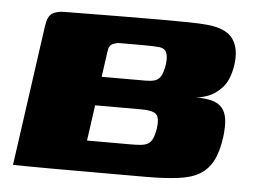

<svg xmlns="http://www.w3.org/2000/svg" viewBox="-41 -512 747 563"><g transform="rotate(5 333.0 -230.5)"><path d="M74 -414Q78 -443 91.5 -451.5Q105 -460 127 -460Q222 -461 291.5 -461.5Q361 -462 410 -462Q459 -462 492 -461.5Q525 -461 546 -459Q603 -454 623.5 -425.5Q644 -397 637 -348Q630 -303 609.5 -281Q589 -259 567 -251.5Q545 -244 531 -244Q560 -244 579.5 -239Q599 -234 610 -221.5Q621 -209 624 -188Q627 -167 623 -135Q617 -91 603 -64.5Q589 -38 565 -23.5Q541 -9 501.5 -4Q462 1 405 1Q370 1 323.5 1Q277 1 227 1Q177 1 132 1Q87 1 56 0.5Q25 0 16 0ZM382 -280Q397 -280 408 -283Q419 -286 426 -297Q433 -308 437 -333Q440 -357 433.5 -369.5Q427 -382 404 -382Q390 -383 370.5 -383Q351 -383 331 -383Q311 -383 293 -383Q289 -383 277 -378.5Q265 -374 263 -355L226 -90Q231 -90 236 -90Q241 -90 252 -90Q263 -90 286.5 -90Q310 -90 353 -90Q370 -90 382.5 -91Q395 -92 404 -96.5Q413 -101 418.5 -112.5Q424 -124 427 -144Q431 -172 422 -183.5Q413 -195 376 -195H222Q217 -195 216.5 -206.5Q216 -218 218 -234Q220 -250 222 -263.5Q224 -277 224 -280Z"/></g></svg>

Font: Genos Thin ExtraBold
Style: Italic
Weight: 800
Italic angle: -8°
Version: Version 1.010